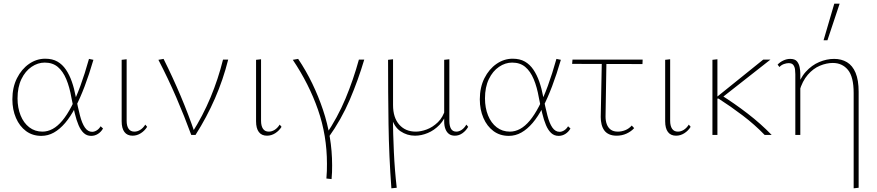

<svg xmlns="http://www.w3.org/2000/svg" viewBox="-20 -731 4751 1040"><path d="M204 5Q156 5 121 -21Q86 -47 66.5 -92Q47 -137 47 -193Q47 -258 72 -307.5Q97 -357 137.5 -385Q178 -413 225 -413Q264 -413 291 -397.5Q318 -382 337 -354Q356 -326 369 -289Q382 -252 390 -209Q402 -149 413 -106Q424 -63 440 -40Q456 -17 479 -17Q491 -17 503.5 -24.5Q516 -32 525 -47L538 -35Q528 -17 511 -6Q494 5 474 5Q450 5 433.5 -10.5Q417 -26 405.5 -53Q394 -80 385 -117.5Q376 -155 367 -201Q357 -259 339 -302Q321 -345 293 -368.5Q265 -392 222 -392Q185 -392 151 -369Q117 -346 96 -302.5Q75 -259 75 -198Q75 -147 91.5 -106Q108 -65 138.5 -41.5Q169 -18 210 -18Q238 -18 265 -32.5Q292 -47 317.5 -77.5Q343 -108 367.5 -155Q392 -202 415.5 -266Q439 -330 462 -412L486 -407Q463 -328 438.5 -263.5Q414 -199 388 -149Q362 -99 333 -65Q304 -31 272 -13Q240 5 204 5Z M698 4Q669 4 654 -16Q639 -36 639 -74V-407L666 -410V-77Q666 -49 676.5 -33.5Q687 -18 708 -18Q724 -18 739.5 -27.5Q755 -37 767 -56L777 -44Q764 -23 743 -9.5Q722 4 698 4Z M1016 0Q979 -101 935 -203Q891 -305 838 -407L866 -412Q916 -312 958.5 -211.5Q1001 -111 1035 -11H1020Q1079 -104 1120.5 -203.5Q1162 -303 1188 -408H1216Q1189 -300 1144.5 -198Q1100 -96 1039 0Z M1426 4Q1397 4 1382 -16Q1367 -36 1367 -74V-407L1394 -410V-77Q1394 -49 1404.5 -33.5Q1415 -18 1436 -18Q1452 -18 1467.5 -27.5Q1483 -37 1495 -56L1505 -44Q1492 -23 1471 -9.5Q1450 4 1426 4Z M1776 239 1748 236Q1750 215 1750.5 195Q1751 175 1751 156Q1751 3 1702.5 -136.5Q1654 -276 1566 -407L1595 -412Q1638 -348 1671.5 -278.5Q1705 -209 1729.5 -136Q1754 -63 1766.5 12Q1779 87 1779 164Q1779 183 1778.5 201.5Q1778 220 1776 239ZM1924 -408H1953Q1920 -297 1874.5 -190.5Q1829 -84 1759 14L1744 1Q1809 -95 1851.5 -197Q1894 -299 1924 -408Z M2100 289Q2087 115 2084.5 -59Q2082 -233 2082 -407L2109 -410V-162Q2109 -94 2142.5 -56Q2176 -18 2232 -18Q2260 -18 2292 -30Q2324 -42 2352 -69Q2380 -96 2393 -142L2405 -134Q2390 -85 2361 -55Q2332 -25 2297 -10.5Q2262 4 2228 4Q2185 4 2149.5 -20Q2114 -44 2100 -97L2108 -96Q2109 -7 2113.5 92Q2118 191 2129 286ZM2444 4Q2425 4 2412.5 -5Q2400 -14 2393 -31.5Q2386 -49 2386 -74V-407L2414 -410V-77Q2414 -49 2423 -33.5Q2432 -18 2452 -18Q2466 -18 2480.5 -27.5Q2495 -37 2506 -56L2516 -44Q2504 -23 2485 -9.5Q2466 4 2444 4Z M2736 5Q2688 5 2653 -21Q2618 -47 2598.5 -92Q2579 -137 2579 -193Q2579 -258 2604 -307.5Q2629 -357 2669.5 -385Q2710 -413 2757 -413Q2796 -413 2823 -397.5Q2850 -382 2869 -354Q2888 -326 2901 -289Q2914 -252 2922 -209Q2934 -149 2945 -106Q2956 -63 2972 -40Q2988 -17 3011 -17Q3023 -17 3035.5 -24.5Q3048 -32 3057 -47L3070 -35Q3060 -17 3043 -6Q3026 5 3006 5Q2982 5 2965.5 -10.5Q2949 -26 2937.5 -53Q2926 -80 2917 -117.5Q2908 -155 2899 -201Q2889 -259 2871 -302Q2853 -345 2825 -368.5Q2797 -392 2754 -392Q2717 -392 2683 -369Q2649 -346 2628 -302.5Q2607 -259 2607 -198Q2607 -147 2623.5 -106Q2640 -65 2670.5 -41.5Q2701 -18 2742 -18Q2770 -18 2797 -32.5Q2824 -47 2849.5 -77.5Q2875 -108 2899.5 -155Q2924 -202 2947.5 -266Q2971 -330 2994 -412L3018 -407Q2995 -328 2970.5 -263.5Q2946 -199 2920 -149Q2894 -99 2865 -65Q2836 -31 2804 -13Q2772 5 2736 5Z M3079 -385 3081 -408H3461L3460 -384ZM3234 -97 3240 -407H3265L3260 -100Q3260 -76 3267 -57.5Q3274 -39 3288.5 -28.5Q3303 -18 3327 -18Q3347 -18 3367 -26Q3387 -34 3402 -51L3415 -37Q3399 -19 3374 -7.5Q3349 4 3320 4Q3297 4 3280 -3.5Q3263 -11 3253 -25Q3243 -39 3238.5 -57.5Q3234 -76 3234 -97Z M3642 4Q3613 4 3598 -16Q3583 -36 3583 -74V-407L3610 -410V-77Q3610 -49 3620.5 -33.5Q3631 -18 3652 -18Q3668 -18 3683.5 -27.5Q3699 -37 3711 -56L3721 -44Q3708 -23 3687 -9.5Q3666 4 3642 4Z M4122 0Q4068 -56 4003.5 -105Q3939 -154 3872 -197H3862V-205L4114 -408H4153L3883 -196V-218Q3958 -171 4029.5 -116Q4101 -61 4160 0ZM3839 0V-407L3866 -410V0Z M4604 289V-227Q4604 -315 4573 -352.5Q4542 -390 4491 -390Q4457 -390 4421 -375Q4385 -360 4355.5 -326Q4326 -292 4310 -237L4294 -246Q4312 -306 4344.5 -342Q4377 -378 4417.5 -395Q4458 -412 4498 -412Q4538 -412 4568 -394Q4598 -376 4614.5 -336.5Q4631 -297 4631 -234V286ZM4288 0V-329Q4288 -339 4286.5 -353.5Q4285 -368 4277.5 -378.5Q4270 -389 4252 -389Q4240 -389 4226 -384Q4212 -379 4202 -368L4192 -381Q4205 -395 4223.5 -403.5Q4242 -412 4260 -412Q4286 -412 4297 -398.5Q4308 -385 4311.5 -366.5Q4315 -348 4315 -334V0ZM4441 -513 4499 -711H4528L4462 -513Z"/></svg>

Font: Ysabeau Office Thin
Style: Regular
Weight: 250
Designer: Christian Thalmann (Catharsis Fonts)
Version: Version 2.001;gftools[0.9.30]; featfreeze: tnum,lnum,ss02